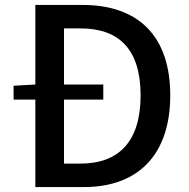

<svg xmlns="http://www.w3.org/2000/svg" viewBox="-20 -757 765 777"><path d="M123 0H320C540 0 669 -132 669 -371C669 -611 540 -737 314 -737H123V-415L35 -410V-354H123ZM239 -95V-354H398V-415H239V-642H306C464 -642 549 -555 549 -371C549 -188 464 -95 306 -95Z"/></svg>

Font: Source Han Sans JP Medium
Style: Regular
Weight: 500
Designer: Ryoko NISHIZUKA 西塚涼子 (kana, bopomofo & ideographs); Paul D. Hunt (Latin, Greek & Cyrillic); Sandoll Communications 산돌커뮤니
Foundry: Adobe
Version: Version 2.002;hotconv 1.0.116;makeotfexe 2.5.65601